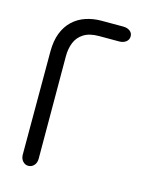

<svg xmlns="http://www.w3.org/2000/svg" viewBox="-99 -691 593 759"><g transform="rotate(15 197.5 -311.5)"><path d="M222 -626H310Q327 -626 338 -618Q349 -610 349 -596Q349 -582 338 -573.5Q327 -565 310 -565H228Q189 -565 165.5 -550Q142 -535 132 -510Q122 -485 122 -455L123 -35Q123 -18 113.5 -7.5Q104 3 90 3Q77 3 67.5 -7.5Q58 -18 58 -35V-456Q58 -500 70.5 -532Q83 -564 105.5 -585Q128 -606 158 -616Q188 -626 222 -626Z"/></g></svg>

Font: Beiruti
Style: Regular
Weight: 400
Version: Version 1.00